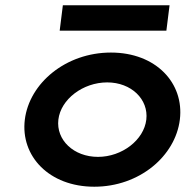

<svg xmlns="http://www.w3.org/2000/svg" viewBox="-20 -694 712 727"><path d="M622 -674H218L206 -578H610ZM201 -241C210 -318 294 -382 386 -382C477 -382 543 -318 534 -241C525 -164 442 -100 351 -100C259 -100 192 -164 201 -241ZM74 -241C57 -103 166 13 337 13C508 13 644 -103 661 -241C678 -379 571 -495 400 -495C229 -495 91 -379 74 -241Z"/></svg>

Font: Bluebird
Style: ExtObl
Weight: 400
Designer: Jasper
Foundry: Cannot Into Space Fonts
Version: Version 0.98